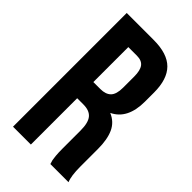

<svg xmlns="http://www.w3.org/2000/svg" viewBox="-217 -768 836 836"><g transform="rotate(45 201.0 -350.0)"><path d="M40 0V-700.2H206.1Q290.5 -700.2 329.8 -660.6Q369.1 -621.1 369.1 -539.1V-483.9Q369.1 -376 296.9 -341.8Q336.4 -325.2 353.3 -288.1Q370.1 -251 370.1 -192.9V-85Q370.1 -26.9 381.8 0H270Q266.1 -12.2 264.6 -18.3Q263.2 -24.4 261.5 -41.7Q259.8 -59.1 259.8 -85.9V-195.8Q259.8 -244.1 242.7 -264.6Q225.6 -285.2 188 -285.2H149.9V0ZM149.9 -384.8H192.9Q225.6 -384.8 242.2 -401.6Q258.8 -418.5 258.8 -459V-527.8Q258.8 -565.4 245.6 -582.8Q232.4 -600.1 203.1 -600.1H149.9Z"/></g></svg>

Font: Bebas Neue Bold
Style: Regular
Weight: 700
Designer: Ryoichi Tsunekawa
Foundry: Ryoichi Tsunekawa
Version: Version 1.300